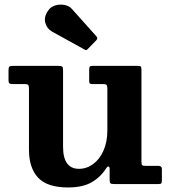

<svg xmlns="http://www.w3.org/2000/svg" viewBox="-20 -810 755 845"><path d="M107.5 -151V-421.5Q107.5 -432 104.2 -436Q101 -440 91 -440H37Q26 -440 21.8 -442.8Q17.5 -445.5 17.5 -456.5V-500.5Q17.5 -512.5 20.8 -516.2Q24 -520 35.5 -520H238Q249.5 -520 253.5 -517.2Q257.5 -514.5 257.5 -502.5V-164.5Q257.5 -67 327.5 -67Q361.5 -67 390 -88Q418.5 -109 435.5 -147.2Q452.5 -185.5 452.5 -237V-421Q452.5 -432.5 448.8 -436.2Q445 -440 434 -440H389Q380 -440 376.2 -442Q372.5 -444 372.5 -453V-503Q372.5 -513 375 -516.5Q377.5 -520 387 -520H588Q597.5 -520 600 -516.5Q602.5 -513 602.5 -503V-98.5Q602.5 -85.5 606.2 -82.8Q610 -80 623 -80H677.5Q692.5 -80 692.5 -66.5V-18Q692.5 -7.5 690.2 -3.8Q688 0 678 0H481.5Q468.5 0 465.5 -4Q462.5 -8 462.5 -21V-67Q462.5 -75 458 -77Q453.5 -79 447 -69Q423.5 -31.5 384 -8.2Q344.5 15 279.5 15Q188 15 147.8 -28Q107.5 -71 107.5 -151ZM352 -592 209 -671Q186 -684 179.2 -710.5Q172.5 -737 193 -765Q204.5 -781 224.5 -786.5Q244.5 -792 264.8 -788Q285 -784 296.5 -770.5L403.5 -651Q412.5 -642 404 -633L367 -595Q363 -590.5 360.2 -589.5Q357.5 -588.5 352 -592Z"/></svg>

Font: Besley
Style: Bold
Weight: 700
Designer: Owen Earl
Foundry: indestructible type*
Version: Version 2.001; ttfautohint (v1.8.3)